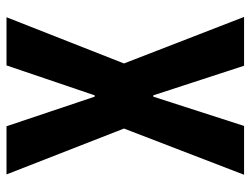

<svg xmlns="http://www.w3.org/2000/svg" viewBox="-110 -660 770 590"><g transform="rotate(-90 275.0 -365.0)"><path d="M33 0 175 -369 34 -730H182L273 -459H277L369 -730H517L375 -369L518 0H368L277 -279H273L183 0Z"/></g></svg>

Font: M PLUS Code Latin SemiExpanded
Style: Bold
Weight: 700
Width: 6
Designer: Coji Morishita
Foundry: UNDERFOREST DESIGN
Version: Version 1.002; ttfautohint (v1.8.3)